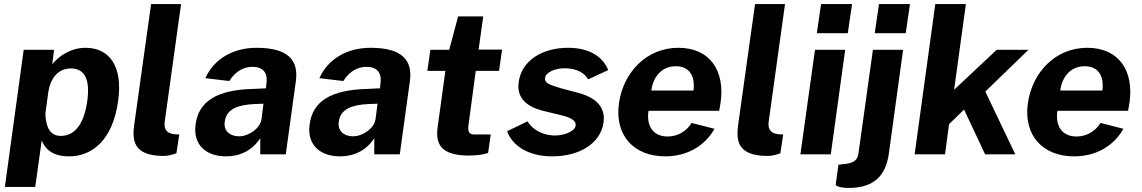

<svg xmlns="http://www.w3.org/2000/svg" viewBox="-20 -762 5637 948"><path d="M4 161H154L186 -69C212 -2 273 10 321 10C438 10 537 -74 563 -262C589 -441 515 -526 403 -526C326 -526 268 -482 238 -445L247 -516H97ZM280 -91C233 -91 207 -125 204 -200L218 -304C230 -384 272 -424 330 -424C385 -424 428 -389 411 -264C394 -140 343 -91 280 -91Z M789 8C809 8 831 2 851 -5L865 -98L842 -99C798 -104 788 -129 794 -166L874 -742H726L643 -148C633 -73 634 8 789 8Z M1096 10C1166 10 1227 -20 1265 -80V0H1391L1441 -363C1454 -462 1406 -526 1247 -526C1127 -526 1035 -468 994 -376L1112 -362C1145 -414 1187 -432 1227 -432C1278 -432 1302 -403 1296 -354L1293 -326L1232 -323C1050 -319 961 -261 946 -149C931 -47 998 10 1096 10ZM1160 -89C1115 -89 1082 -116 1090 -163C1099 -229 1165 -244 1232 -248L1281 -250L1271 -172C1264 -129 1210 -89 1160 -89Z M1659 10C1729 10 1790 -20 1828 -80V0H1954L2004 -363C2017 -462 1969 -526 1810 -526C1690 -526 1598 -468 1557 -376L1675 -362C1708 -414 1750 -432 1790 -432C1841 -432 1865 -403 1859 -354L1856 -326L1795 -323C1613 -319 1524 -261 1509 -149C1494 -47 1561 10 1659 10ZM1723 -89C1678 -89 1645 -116 1653 -163C1662 -229 1728 -244 1795 -248L1844 -250L1834 -172C1827 -129 1773 -89 1723 -89Z M2444 -412 2459 -517H2343L2366 -681H2242L2198 -516H2105L2090 -412H2179L2141 -135C2129 -51 2157 6 2295 6C2343 6 2375 -1 2390 -7L2403 -98H2324C2301 -98 2288 -106 2293 -143L2329 -412Z M2706 10C2841 10 2945 -53 2960 -157C2967 -207 2952 -272 2837 -303L2747 -327C2689 -344 2668 -354 2671 -376C2674 -406 2722 -425 2768 -425C2825 -425 2866 -403 2884 -370L2983 -416C2959 -476 2898 -526 2785 -526C2649 -526 2553 -456 2541 -356C2530 -279 2579 -233 2673 -212L2752 -193C2796 -182 2826 -168 2822 -141C2818 -112 2763 -93 2721 -93C2653 -93 2604 -128 2585 -163L2484 -114C2508 -45 2586 10 2706 10Z M3182 -215H3531L3538 -256C3560 -411 3487 -526 3329 -526C3173 -526 3058 -406 3036 -252C3014 -92 3111 10 3264 10C3368 10 3457 -37 3508 -126L3395 -155C3369 -114 3327 -88 3276 -88C3207 -88 3170 -138 3182 -215ZM3196 -315C3204 -379 3244 -435 3317 -435C3386 -435 3413 -384 3404 -315Z M3771 8C3791 8 3813 2 3833 -5L3847 -98L3824 -99C3780 -104 3770 -129 3776 -166L3856 -742H3708L3625 -148C3615 -73 3616 8 3771 8Z M4187 -742H4034L4013 -598H4166ZM4153 -516H4004L3932 0H4082Z M4473 -742H4320L4299 -598H4452ZM4369 -6 4439 -516H4290L4219 -7C4215 25 4200 41 4158 47L4120 51L4106 151C4106 151 4117 166 4169 166C4293 166 4354 108 4369 -6Z M4993 0 4845 -310 5058 -516H4901L4691 -319L4749 -742H4598L4496 0H4646L4666 -149L4740 -221L4844 0Z M5201 -215H5550L5557 -256C5579 -411 5506 -526 5348 -526C5192 -526 5077 -406 5055 -252C5033 -92 5130 10 5283 10C5387 10 5476 -37 5527 -126L5414 -155C5388 -114 5346 -88 5295 -88C5226 -88 5189 -138 5201 -215ZM5215 -315C5223 -379 5263 -435 5336 -435C5405 -435 5432 -384 5423 -315Z"/></svg>

Font: United Sans
Style: Bold Italic
Weight: 700
Italic angle: -8°
Designer: Pablo Impallari, Rodrigo Fuenzalida (Modified by Dan O. Williams)
Version: Version 1.000;PS 001.000;hotconv 1.0.88;makeotf.lib2.5.64775